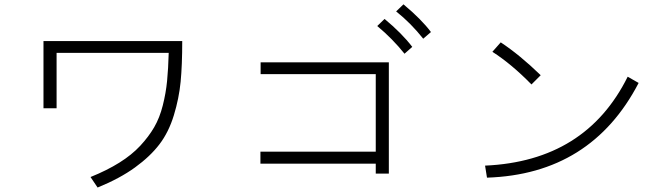

<svg xmlns="http://www.w3.org/2000/svg" viewBox="-20 -841 3040 873"><path d="M177.7 -348.6V-654.3H808.6Q808.6 -544.9 801.3 -469.2Q793.9 -393.6 770.5 -316.9Q747.1 -240.2 705.1 -185.1Q663.1 -129.9 593.8 -79.6Q524.4 -29.3 423.8 11.7L391.6 -36.1Q466.8 -66.4 522.9 -101.6Q579.1 -136.7 617.7 -178.2Q656.2 -219.7 681.2 -262.7Q706.1 -305.7 720.2 -361.8Q734.4 -418 739.7 -472.7Q745.1 -527.3 747.1 -600.6H237.3V-348.6Z M1164.1 -96.7V-151.4H1688.5V-503.9H1165V-557.6H1748V-51.8H1688.5V-96.7ZM1781.2 -789.1 1814.5 -821.3Q1896.5 -752.9 1939.5 -695.3L1904.3 -665Q1848.6 -735.4 1781.2 -789.1ZM1695.3 -722.7 1728.5 -754.9Q1806.6 -690.4 1854.5 -627.9L1819.3 -596.7Q1764.6 -665 1695.3 -722.7Z M2218.8 -605.5 2256.8 -648.4Q2343.8 -590.8 2438.5 -499L2396.5 -457Q2305.7 -549.8 2218.8 -605.5ZM2185.5 -87.9Q2643.6 -108.4 2834 -492.2L2883.8 -463.9Q2668 -48.8 2194.3 -33.2Z"/></svg>

Font: Gothic A1 Light
Style: Regular
Weight: 300
Version: Version 2.50